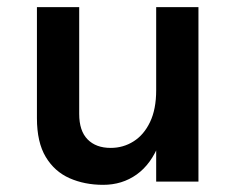

<svg xmlns="http://www.w3.org/2000/svg" viewBox="-20 -507 667 536"><path d="M416 -487H534V0H416ZM83.1 -487H201.1V-189Q201.1 -141.7 224.5 -117.9Q247.9 -94.1 289 -94.1Q324 -94.1 352.8 -112.3Q381.7 -130.4 398.8 -166.2Q416 -202 416 -255H447.9Q447.9 -166 425 -107.4Q402.2 -48.8 361.6 -19.9Q321.1 9 268 9Q216.2 9 174.2 -9.5Q132.2 -28.1 107.7 -68.9Q83.1 -109.8 83.1 -177Z"/></svg>

Font: Karla
Style: Regular
Weight: 400
Designer: Jonathan Pinhorn
Version: Version 2.004;gftools[0.9.33]